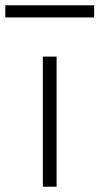

<svg xmlns="http://www.w3.org/2000/svg" viewBox="-49 -706 376 726"><path d="M113 0V-492H165V0ZM-29 -640V-686H307V-640Z"/></svg>

Font: Nunito Sans 7pt SemiExpanded ExtraLight
Style: Regular
Weight: 250
Width: 6
Designer: Vernon Adams
Foundry: Vernon Adams
Version: Version 3.101;gftools[0.9.27]